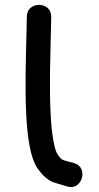

<svg xmlns="http://www.w3.org/2000/svg" viewBox="-20 -746 404 787"><path d="M254 18Q278 25 294 14Q310 3 315.5 -16Q321 -35 313.5 -53Q306 -71 282 -78Q268 -82 259 -84L245 -88Q241 -89 237 -91Q229 -94 217 -112Q203 -131 194 -201Q186 -263 185 -367Q184 -442 187 -549Q190 -660 190 -676Q190 -701 175 -713.5Q160 -726 140 -726Q120 -726 105 -713.5Q90 -701 90 -676Q90 -660 87 -548Q84 -441 85 -366Q86 -256 95 -188Q107 -94 135 -54Q163 -15 195 0Q198 1 254 18Z"/></svg>

Font: Balsamiq Sans
Style: Regular
Weight: 400
Designer: Michael Angeles
Foundry: Balsamiq SRL
Version: Version 1.020; ttfautohint (v1.8.4.7-5d5b);gftools[0.9.26]